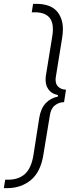

<svg xmlns="http://www.w3.org/2000/svg" viewBox="-56 -796 439 998"><path d="M-36 182 -29 138H-13Q41 138 74 108Q107 78 118 9L148 -183Q156 -232 181 -259Q206 -286 245 -294V-302Q209 -309 193 -336Q181 -354 181 -383Q181 -396 184 -412L215 -603Q219 -625 219 -644Q219 -682 203 -702Q180 -732 126 -732H109L116 -776H133Q170 -776 198 -765.5Q226 -755 243.5 -733Q261 -711 268 -678Q271 -663 271 -645Q271 -624 267 -599L235 -401Q233 -391 233 -382Q233 -359 245 -347Q261 -330 287 -330L277 -265Q251 -265 229.5 -248.5Q208 -232 203 -195L170 5Q156 97 105 139.5Q54 182 -20 182Z"/></svg>

Font: Sora ExtraLight
Style: Italic
Weight: 200
Designer: Jonathan Barnbrook, Juli√°n Moncada
Version: Version 1.000